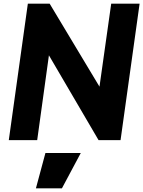

<svg xmlns="http://www.w3.org/2000/svg" viewBox="-20 -765 782 1048"><path d="M28 0 132 -745H251L523 -292L587 -745H742L638 0H518L247 -463L183 0ZM176 263 228 70H421L318 263Z"/></svg>

Font: Plus Jakarta Sans ExtraBold
Style: Italic
Weight: 800
Italic angle: -8°
Designer: Gumpita Rahayu
Foundry: Tokotype
Version: Version 2.071; ttfautohint (v1.8.4.7-5d5b);gftools[0.9.29]